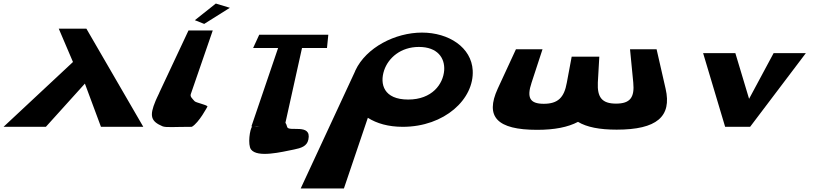

<svg xmlns="http://www.w3.org/2000/svg" viewBox="-36 -716 4591 1084"><path d="M773 0 451.8 -554H295.8L376 -366L-16 0H223L443.3 -244L534 0Z M1182.5 -696 1261.8 -672 1116.9 -581 1064.1 -602ZM863.5 -193 863.4 -192C858.8 -182 854.5 -173 850.1 -164L842.5 -147C806.3 -61 815.7 -31 881.5 -3C901.2 5 948 0 1047 0C1087.5 -23 1135.6 -115 1135.6 -115C1130.1 -125 1069.8 -136 1062.2 -145C1049.5 -160 1036 -170 1041.3 -185L1165.2 -544H1028.2Z M1393.1 -445H1534.1L1383.3 -2H1388.3C1374.5 10 1361.4 102 1381.4 128C1418.1 176 1554.3 142 1624.4 128C1663.6 120 1697.2 110 1705 72C1725.5 -23 1591.1 32 1585 0C1582.5 -10 1579.6 -17 1575.5 -23L1669.1 -445H1810.1L1817.6 -520H1427.6ZM1429.2 -1C1419 0 1409 0 1399.3 -2Z M2132.8 -319C2156.5 -389 2226 -451 2329 -451C2434 -451 2476.5 -389 2471.8 -319C2465.9 -241 2403.6 -154 2268.6 -154C2130.6 -154 2106.9 -241 2132.8 -319ZM1970.8 -319C1969.4 -316 1969 -314 1967.6 -311L1661.7 348H1905.7L2040.8 -51C2090.9 -19 2157 0 2238 0C2474 0 2642 -157 2632.8 -319C2625.6 -448 2498.4 -532 2346.4 -532C2195.4 -532 2031.6 -448 1970.8 -319Z M3027 -438H2877L2773.9 -215C2701.7 -57 2769.4 17 2996.4 17C3094.4 17 3170.7 2 3227.3 -28C3276.7 2 3349.6 16 3445.6 16C3672.6 16 3757.9 -58 3721.9 -215L3671 -438H3521L3539.3 -250C3547.4 -166 3522 -131 3442 -131C3363 -131 3335.4 -166 3339.3 -250L3347.6 -396H3191.6L3164.1 -249C3149.2 -165 3113.9 -130 3033.9 -130C2954.9 -130 2937.2 -165 2965.1 -249Z M4115.7 -416H3933.7L4058 0H4199L4513.7 -416H4331.7L4193.2 -158Z"/></svg>

Font: Hussar Milosc
Style: Obl
Weight: 700
Foundry: Cannot Into Space Fonts
Version: Version 1.02